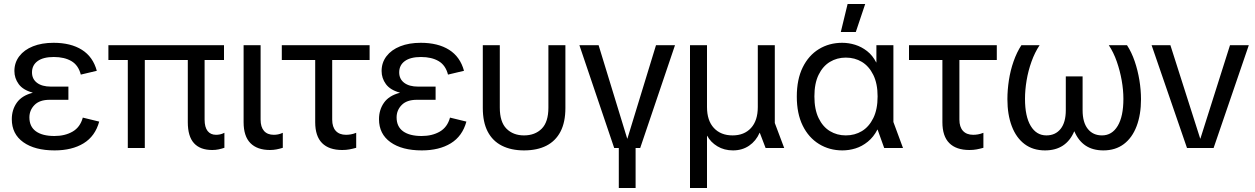

<svg xmlns="http://www.w3.org/2000/svg" viewBox="-20 -740 6277 960"><path d="M253 12Q154 12 96.5 -29Q39 -70 39 -144Q39 -191 64 -226.5Q89 -262 143 -276V-277Q95 -290 73.5 -319.5Q52 -349 52 -385Q52 -427 76.5 -459Q101 -491 145 -508.5Q189 -526 248 -526Q334 -526 389.5 -491Q445 -456 464 -386L384 -367Q372 -414 337 -434.5Q302 -455 249 -455Q196 -455 168 -434.5Q140 -414 140 -378Q140 -345 165 -326Q190 -307 234 -307H322V-241H228Q178 -241 152.5 -215Q127 -189 127 -153Q127 -107 159.5 -83.5Q192 -60 252 -60Q305 -60 343 -82Q381 -104 394 -152L476 -132Q456 -59 398 -23.5Q340 12 253 12Z M1041 10Q981 10 950 -24Q919 -58 919 -129V-472H1003V-142Q1003 -104 1018 -85Q1033 -66 1060 -66Q1070 -66 1080 -68Q1090 -70 1102 -76V-1Q1087 4 1072.5 7Q1058 10 1041 10ZM619 0V-472H704V0ZM522 -440V-514H1100V-440Z M1330 10Q1266 10 1232 -24.5Q1198 -59 1198 -129V-514H1283V-142Q1283 -105 1300 -85.5Q1317 -66 1349 -66Q1359 -66 1370 -68Q1381 -70 1394 -76V-1Q1378 4 1362.5 7Q1347 10 1330 10Z M1691 10Q1625 10 1590.5 -24.5Q1556 -59 1556 -129V-472H1641V-142Q1641 -105 1659 -85.5Q1677 -66 1710 -66Q1721 -66 1733.5 -68Q1746 -70 1761 -76V-1Q1743 4 1727 7Q1711 10 1691 10ZM1389 -440V-514H1828V-440Z M2089 12Q1990 12 1932.5 -29Q1875 -70 1875 -144Q1875 -191 1900 -226.5Q1925 -262 1979 -276V-277Q1931 -290 1909.5 -319.5Q1888 -349 1888 -385Q1888 -427 1912.5 -459Q1937 -491 1981 -508.5Q2025 -526 2084 -526Q2170 -526 2225.5 -491Q2281 -456 2300 -386L2220 -367Q2208 -414 2173 -434.5Q2138 -455 2085 -455Q2032 -455 2004 -434.5Q1976 -414 1976 -378Q1976 -345 2001 -326Q2026 -307 2070 -307H2158V-241H2064Q2014 -241 1988.5 -215Q1963 -189 1963 -153Q1963 -107 1995.5 -83.5Q2028 -60 2088 -60Q2141 -60 2179 -82Q2217 -104 2230 -152L2312 -132Q2292 -59 2234 -23.5Q2176 12 2089 12Z M2600 12Q2536 12 2489.5 -11.5Q2443 -35 2418.5 -82Q2394 -129 2394 -200V-514H2479V-202Q2479 -130 2512.5 -96.5Q2546 -63 2600 -63Q2655 -63 2688.5 -96.5Q2722 -130 2722 -202V-514H2807V-200Q2807 -129 2782.5 -82Q2758 -35 2712 -11.5Q2666 12 2600 12Z M3051 0 2877 -514H2973L3116 -47H3117L3260 -514H3355L3181 0ZM3074 200V-16H3158V200Z M3430 200V-514H3515V-205Q3515 -137 3549.5 -100Q3584 -63 3643 -63Q3701 -63 3735 -100Q3769 -137 3769 -205V-514H3854V-125L3901 0H3808L3779 -76H3778Q3760 -35 3725.5 -11.5Q3691 12 3645 12Q3601 12 3567 -8.5Q3533 -29 3516 -61H3515V200Z M4192 12Q4127 12 4075 -20Q4023 -52 3993.5 -112Q3964 -172 3964 -257Q3964 -343 3993.5 -403Q4023 -463 4074.5 -494.5Q4126 -526 4191 -526Q4224 -526 4256 -516Q4288 -506 4315.5 -484.5Q4343 -463 4361 -428H4362V-514H4447V-130L4495 0H4401L4368 -92H4367Q4348 -55 4319 -31.5Q4290 -8 4257.5 2Q4225 12 4192 12ZM4209 -63Q4254 -63 4289.5 -84.5Q4325 -106 4346.5 -149.5Q4368 -193 4368 -258Q4368 -322 4346.5 -365.5Q4325 -409 4289.5 -430.5Q4254 -452 4209 -452Q4165 -452 4129.5 -430.5Q4094 -409 4073 -366Q4052 -323 4052 -258Q4052 -193 4073 -149.5Q4094 -106 4129.5 -84.5Q4165 -63 4209 -63ZM4184 -580 4218 -720H4306L4259 -580Z M4827 10Q4761 10 4726.5 -24.5Q4692 -59 4692 -129V-472H4777V-142Q4777 -105 4795 -85.5Q4813 -66 4846 -66Q4857 -66 4869.5 -68Q4882 -70 4897 -76V-1Q4879 4 4863 7Q4847 10 4827 10ZM4525 -440V-514H4964V-440Z M5205 12Q5145 12 5103 -19.5Q5061 -51 5039 -109Q5017 -167 5017 -244Q5017 -290 5024.5 -339Q5032 -388 5048 -433.5Q5064 -479 5087 -514H5178Q5154 -478 5137.5 -432Q5121 -386 5113 -338Q5105 -290 5105 -246Q5105 -158 5133.5 -110.5Q5162 -63 5212 -63Q5257 -63 5283 -95.5Q5309 -128 5309 -189V-358H5393V-189Q5393 -128 5419 -95.5Q5445 -63 5490 -63Q5540 -63 5568.5 -110.5Q5597 -158 5597 -246Q5597 -290 5588.5 -338Q5580 -386 5564 -432Q5548 -478 5524 -514H5615Q5638 -479 5653.5 -433.5Q5669 -388 5677 -339Q5685 -290 5685 -244Q5685 -167 5663 -109Q5641 -51 5599 -19.5Q5557 12 5497 12Q5444 12 5408 -12Q5372 -36 5352 -83H5351Q5331 -36 5294.5 -12Q5258 12 5205 12Z M5915 0 5738 -514H5832L5981 -47H5982L6130 -514H6224L6048 0Z"/></svg>

Font: TikTok Sans 24pt
Style: Regular
Weight: 400
Version: Version 4.000